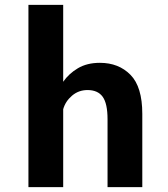

<svg xmlns="http://www.w3.org/2000/svg" viewBox="-20 -770 690 790"><path d="M97 0V-750H240V-433.5Q263 -467 300.5 -489.2Q338 -511.5 391 -511.5Q468.5 -511.5 517 -462Q565.5 -412.5 565.5 -301.5V0H422.5V-279Q422.5 -344 402.5 -371.8Q382.5 -399.5 340 -399.5Q303.5 -399.5 276.2 -376.2Q249 -353 240 -320.5V0Z"/></svg>

Font: Trispace SemiBold
Style: Regular
Weight: 600
Designer: Tyler Finck
Foundry: Etcetera Type Company
Version: Version 1.210; ttfautohint (v1.8.3)